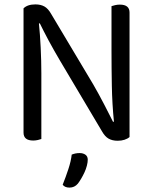

<svg xmlns="http://www.w3.org/2000/svg" viewBox="-20 -634 691 873"><path d="M131 5Q87 5 87 -31V-596Q105 -614 141 -614Q165 -614 182 -604.5Q199 -595 213 -570L404 -250Q416 -229 429 -205.5Q442 -182 454 -158.5Q466 -135 476.5 -114.5Q487 -94 494 -80L498 -81Q490 -162 488.5 -244Q487 -326 487 -404V-606Q493 -608 503 -610.5Q513 -613 525 -613Q569 -613 569 -577V-11Q560 -3 546 1.5Q532 6 515 6Q491 6 474 -3.5Q457 -13 443 -38L253 -358Q241 -378 227.5 -402Q214 -426 201.5 -449Q189 -472 178.5 -493Q168 -514 161 -528L157 -527Q162 -479 165 -417.5Q168 -356 168 -301V-2Q163 0 152.5 2.5Q142 5 131 5ZM334 201Q319 219 296 219Q275 219 265 206Q279 171 291 134.5Q303 98 306 69Q323 62 342 62Q358 62 368.5 69.5Q379 77 379 92Q379 104 375 119.5Q371 135 364 150Q357 165 349 178.5Q341 192 334 201Z"/></svg>

Font: Baloo Da 2
Style: Regular
Weight: 400
Designer: Noopur Datye, Sulekha Rajkumar and Ek Type
Foundry: Ek Type
Version: Version 1.640;hotconv 1.0.111;makeotfexe 2.5.65597; ttfautoh